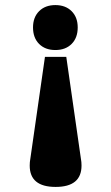

<svg xmlns="http://www.w3.org/2000/svg" viewBox="-20 -500 438 756"><path d="M110 -392Q110 -432 134 -456Q158 -480 198 -480Q238 -480 262 -456Q286 -432 286 -392Q286 -351 262 -327Q238 -303 198 -303Q158 -303 134 -327Q110 -351 110 -392ZM97 152Q97 143 97.5 139.5Q98 136 98 135L157 -276H241L300 135Q300 136 300.5 139.5Q301 143 301 152Q301 236 199 236Q97 236 97 152Z"/></svg>

Font: Taviraj Black
Style: Regular
Weight: 900
Designer: Katatrad Team
Foundry: CadsonDemak
Version: Version 1.001